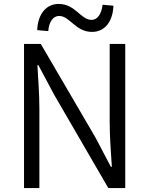

<svg xmlns="http://www.w3.org/2000/svg" viewBox="-20 -955 758 975"><path d="M102 0H180V-401C180 -477 174 -551 170 -624H175L255 -474L530 0H616V-732H537V-336C537 -261 543 -181 548 -108H543L464 -258L187 -732H102ZM447 -793C512 -793 553 -845 556 -926L501 -931C495 -882 474 -854 445 -854C390 -854 363 -935 278 -935C214 -935 172 -883 169 -802L225 -797C229 -846 251 -874 280 -874C335 -874 363 -793 447 -793Z"/></svg>

Font: Noto Sans CJK JP DemiLight
Style: Regular
Weight: 350
Designer: Ryoko NISHIZUKA (kana & ideographs); Paul D. Hunt (Latin, Greek & Cyrillic); Wenlong ZHANG (bopomofo); Sandoll Communica
Foundry: Adobe Systems Incorporated
Version: Version 1.004;PS 1.004;hotconv 1.0.82;makeotf.lib2.5.63406